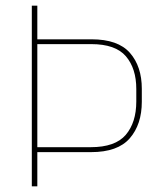

<svg xmlns="http://www.w3.org/2000/svg" viewBox="-20 -659 576 679"><path d="M102.5 -121V-138.5H301Q387.5 -138.5 424.8 -182.2Q462 -226 462 -300V-344Q462 -417 425.2 -460Q388.5 -503 302.5 -503H101.5V-520H303.5Q397.5 -520 439.5 -472Q481.5 -424 481.5 -345V-299Q481.5 -219 439 -170Q396.5 -121 302 -121ZM92.5 0V-639H112V-515V-508V-134V-127V0Z"/></svg>

Font: Anek Bangla Medium Thin
Style: Regular
Weight: 250
Version: Version 1.003